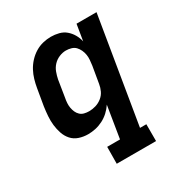

<svg xmlns="http://www.w3.org/2000/svg" viewBox="-173 -656 946 998"><g transform="rotate(-30 300.0 -156.5)"><path d="M240 215 241 114H318L349 -77Q336 -57 318 -40.5Q300 -24 278.5 -13Q257 -2 234 3Q211 8 189 8Q161 8 135.5 -0.5Q110 -9 93 -28Q76 -47 67.5 -72Q59 -97 56 -123.5Q53 -150 55 -177.5Q57 -205 61 -233L78 -333Q82 -357 89 -381Q96 -405 108 -427.5Q120 -450 138 -469.5Q156 -489 178 -502.5Q200 -516 224.5 -522Q249 -528 273 -528Q297 -528 320.5 -522Q344 -516 361.5 -501Q379 -486 390.5 -466Q402 -446 407 -423L423 -520H543L438 114H476V215ZM253 -93Q273 -93 293 -99Q313 -105 330 -118.5Q347 -132 356 -151Q365 -170 368 -190L385 -290Q387 -306 388.5 -322Q390 -338 387.5 -353.5Q385 -369 378.5 -383Q372 -397 362 -407.5Q352 -418 336.5 -422.5Q321 -427 305 -427Q285 -427 264.5 -418.5Q244 -410 229 -394Q214 -378 206.5 -357.5Q199 -337 195 -317L179 -217Q176 -202 175 -187Q174 -172 176.5 -158Q179 -144 184.5 -131.5Q190 -119 200 -109.5Q210 -100 224 -96.5Q238 -93 253 -93Z"/></g></svg>

Font: Iosevka Etoile
Style: Bold Italic
Weight: 700
Italic angle: -9°
Designer: Belleve Invis
Foundry: Belleve Invis
Version: Version 28.1.0; ttfautohint (v1.8.4)